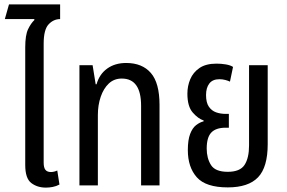

<svg xmlns="http://www.w3.org/2000/svg" viewBox="-20 -845 1309 875"><path d="M189 10Q150 10 122.5 -11Q95 -32 95 -93V-629Q95 -685 108 -712Q121 -739 137 -754L136 -758H2L21 -825H254V-758Q224 -758 201.5 -734Q179 -710 179 -646V-104Q179 -81 187 -71Q195 -61 212 -61Q226 -61 241 -68L251 -4Q236 4 220 7Q204 10 189 10Z M342 0V-548H402L416 -461H420Q433 -507 468.5 -532.5Q504 -558 555 -558Q628 -558 667.5 -512.5Q707 -467 707 -367V0H623V-363Q623 -487 535 -487Q500 -487 476 -464.5Q452 -442 439 -404Q426 -366 426 -321V0Z M1018 9Q918 9 877 -37Q836 -83 836 -161Q836 -207 846.5 -234.5Q857 -262 874 -275Q891 -288 908 -292V-296Q883 -304 858.5 -332Q834 -360 834 -418Q834 -453 847 -484Q860 -515 889 -535Q918 -555 967 -555Q988 -555 1009 -551.5Q1030 -548 1042 -540L1028 -473Q1020 -477 1007 -480.5Q994 -484 980 -484Q949 -484 934 -464.5Q919 -445 919 -412Q919 -377 932 -358.5Q945 -340 965 -333Q985 -326 1008 -326H1023V-263H1008Q964 -263 943 -241Q922 -219 922 -168Q922 -124 941.5 -93Q961 -62 1018 -62Q1074 -62 1094.5 -93.5Q1115 -125 1115 -182V-548H1200V-188Q1200 -83 1156 -37Q1112 9 1018 9Z"/></svg>

Font: Noto Sans Thai Cond
Style: Regular
Weight: 400
Width: 3
Designer: Monotype Design Team
Foundry: Monotype Imaging Inc.
Version: Version 2.002; ttfautohint (v1.8.4.7-5d5b)